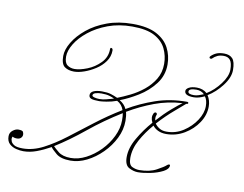

<svg xmlns="http://www.w3.org/2000/svg" viewBox="-135 -625 917 722"><g transform="rotate(10 324.0 -264.5)"><path d="M317 -538Q375 -538 408.5 -520Q442 -502 457 -473Q472 -444 472 -410Q472 -368 447 -335.5Q422 -303 386 -281Q350 -259 318 -247Q337 -236 345 -218Q394 -247 449.5 -266Q505 -285 568 -285Q574 -285 574 -281Q574 -277 567 -277Q557 -268 527.5 -243Q498 -218 467 -184Q473 -175 484 -168Q495 -161 512 -161Q547 -161 576 -180Q605 -199 623 -226.5Q641 -254 641 -281Q641 -304 631 -317Q609 -306 590 -306Q555 -306 555 -324Q555 -332 566 -338Q577 -344 596 -344Q619 -344 635 -330Q663 -347 685.5 -377Q708 -407 708 -432Q708 -458 699.5 -468.5Q691 -479 675 -479Q661 -479 651 -474.5Q641 -470 632 -461Q631 -460 628 -460Q624 -460 623 -463Q622 -466 625 -469Q634 -478 645.5 -483Q657 -488 675 -488Q696 -488 707 -476Q718 -464 718 -432Q718 -404 694 -372.5Q670 -341 640 -323Q652 -305 652 -281Q652 -249 632.5 -219.5Q613 -190 581 -171Q549 -152 512 -152Q494 -152 480.5 -158.5Q467 -165 460 -175Q433 -144 414 -109.5Q395 -75 395 -40Q395 -14 408.5 -7.5Q422 -1 436 -1Q475 -1 501.5 -15.5Q528 -30 534 -36Q539 -41 544 -41Q547 -41 547 -38Q547 -24 526.5 -13.5Q506 -3 479 2.5Q452 8 432 8Q416 8 398.5 -1Q381 -10 381 -41Q381 -76 403 -114Q425 -152 454 -185Q444 -204 452 -220Q455 -225 459 -225Q462 -225 464 -222Q466 -219 464 -216Q460 -207 463 -195Q489 -224 514.5 -246Q540 -268 553 -277Q498 -274 447 -255Q396 -236 349 -208Q353 -194 353 -174Q353 -140 337 -107.5Q321 -75 294.5 -48.5Q268 -22 237 -6.5Q206 9 175 9Q138 9 120 -6Q102 -21 97 -29Q70 -14 44.5 -4.5Q19 5 -6 5Q-18 5 -33 1.5Q-48 -2 -59 -12Q-70 -22 -70 -41Q-70 -55 -59 -63.5Q-48 -72 -38 -72Q-22 -72 -19.5 -66.5Q-17 -61 -17 -56Q-17 -49 -22.5 -43.5Q-28 -38 -38 -38Q-46 -38 -50.5 -40Q-55 -42 -55 -42Q-55 -42 -56 -39Q-57 -36 -57 -32Q-57 -31 -55 -24.5Q-53 -18 -43.5 -11.5Q-34 -5 -10 -5Q29 -5 68.5 -25.5Q108 -46 150 -78Q192 -110 238 -145.5Q284 -181 335 -212Q328 -233 309 -243Q290 -236 270.5 -233Q251 -230 243 -230Q221 -230 212 -233.5Q203 -237 203 -246Q203 -257 215 -262.5Q227 -268 247 -268Q268 -268 281 -264Q294 -260 307 -254Q328 -262 354.5 -275Q381 -288 404.5 -307Q428 -326 443.5 -351.5Q459 -377 459 -410Q459 -441 446 -468Q433 -495 402.5 -511.5Q372 -528 317 -528Q266 -528 224.5 -512.5Q183 -497 153 -473Q123 -449 107 -422.5Q91 -396 91 -374Q91 -350 102.5 -341.5Q114 -333 130 -333Q150 -333 178 -344Q206 -355 227.5 -377Q249 -399 249 -430Q249 -435 252 -435Q259 -435 259 -426Q259 -403 245.5 -384Q232 -365 211 -351.5Q190 -338 168.5 -330.5Q147 -323 130 -323Q108 -323 94 -333Q80 -343 80 -374Q80 -398 97 -426.5Q114 -455 145 -480.5Q176 -506 219.5 -522Q263 -538 317 -538ZM589 -314Q598 -314 607 -317Q616 -320 626 -324Q614 -336 596 -336Q567 -336 567 -324Q567 -314 589 -314ZM242 -238Q256 -238 268 -241.5Q280 -245 296 -249Q289 -253 277 -256.5Q265 -260 247 -260Q234 -260 224 -257Q214 -254 214 -247Q214 -243 223 -240.5Q232 -238 242 -238ZM340 -174Q340 -190 338 -201Q273 -161 215.5 -114Q158 -67 105 -34Q110 -28 126.5 -14.5Q143 -1 174 -1Q203 -1 232 -16Q261 -31 285.5 -56Q310 -81 325 -112Q340 -143 340 -174Z"/></g></svg>

Font: Kapakana Light
Style: Regular
Weight: 300
Designer: Kyosuke Nagai
Version: Version 1.000